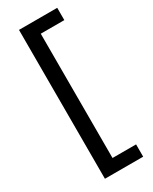

<svg xmlns="http://www.w3.org/2000/svg" viewBox="-223 -765 776 974"><g transform="rotate(-30 164.5 -278.0)"><path d="M304 158H80V-714H304V-642H166V86H304Z"/></g></svg>

Font: Noto Sans Takri
Style: Regular
Weight: 400
Designer: Monotype Design Team
Foundry: Monotype Imaging Inc.
Version: Version 2.003; ttfautohint (v1.8.4.7-5d5b)